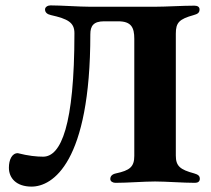

<svg xmlns="http://www.w3.org/2000/svg" viewBox="-20 -675 781 712"><path d="M97 17C175 17 315 -71 315 -548C315 -579 327 -596 366 -596H418C467 -596 478 -573 478 -531V-97C478 -56 461 -43 410 -32C396 -29 389 -22 389 -11C389 -2 399 3 408 3C454 3 513 -2 555 -2C595 -2 659 3 703 3C714 3 721 -2 721 -12C721 -24 713 -28 700 -32C648 -46 632 -59 632 -98V-550C632 -591 644 -604 698 -619C712 -623 720 -627 720 -640C720 -649 713 -654 701 -654C657 -654 594 -650 555 -650H314C274 -650 207 -655 167 -655C157 -655 147 -649 147 -640C147 -629 155 -622 169 -619C231 -605 256 -592 256 -552C256 -209 206 -94 140 -94C116 -94 85 -97 46 -107C24 -107 13 -82 13 -53C13 -15 40 17 97 17Z"/></svg>

Font: EB Garamond
Style: Bold
Weight: 700
Designer: Georg Duffner and Octavio Pardo
Foundry: Georg Duffner
Version: Version 1.000;PS 001.000;hotconv 1.0.88;makeotf.lib2.5.64775